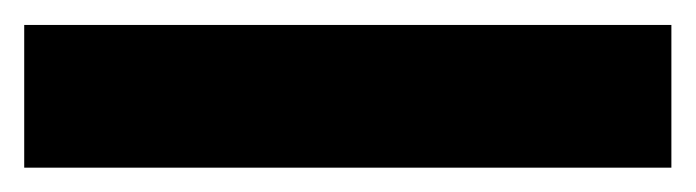

<svg xmlns="http://www.w3.org/2000/svg" viewBox="-24 15 569 157"><path d="M-4.2 152.1V35.4H525V152.1Z"/></svg>

Font: Afacad Flux Black
Style: Regular
Weight: 900
Designer: Kristian Moeller
Foundry: Dicotype
Version: Version 1.100